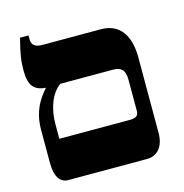

<svg xmlns="http://www.w3.org/2000/svg" viewBox="-98 -738 792 828"><g transform="rotate(-15 298.0 -323.5)"><path d="M535 -95V-433C535 -531 494 -592 410 -592H148C117 -592 102 -605 102 -629V-647H64C47 -579 42 -551 42 -506C42 -440 64 -413 115 -410V-408C82 -370 49 -323 49 -238V-91C49 -30 71 0 106 0H459C506 0 535 -38 535 -95ZM115 -182V-247C115 -317 138 -380 181 -410H415C448 -410 469 -398 469 -351V-214C469 -196 465 -182 430 -182Z"/></g></svg>

Font: Noto Serif Hebrew Extra
Style: Regular
Weight: 800
Designer: Monotype Design Team
Foundry: Monotype Imaging Inc.
Version: Version 1.901